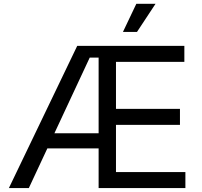

<svg xmlns="http://www.w3.org/2000/svg" viewBox="-20 -962 1034 982"><path d="M25.4 0 375 -727.5H922.9V-645.5H573.2V-405.3H900.4V-323.2H573.2V-82H928.2V0H484.4V-667.5H439L127.4 0ZM192.9 -203.1V-280.3H527.8V-203.1ZM608.9 -798.8 677.2 -942.4H775.4L680.7 -798.8Z"/></svg>

Font: Adwaita Sans
Style: Regular
Weight: 400
Designer: Rasmus Andersson
Foundry: rsms
Version: Version 4.001;git-9221beed3